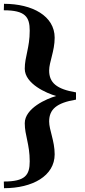

<svg xmlns="http://www.w3.org/2000/svg" viewBox="-32 -764 445 1008"><path d="M255 -566C255 -680 138 -744 -11 -744L-12 -710C101 -710 124 -675 124 -603C124 -513 98 -467 98 -403C98 -324 213 -274 263 -260C213 -246 98 -196 98 -117C98 -53 124 -7 124 83C124 155 101 189 -12 189L-11 224C138 224 255 160 255 46C255 -24 226 -82 226 -126C226 -190 265 -224 367 -241V-279C265 -296 226 -330 226 -394C226 -438 255 -496 255 -566Z"/></svg>

Font: Coconat Demi
Style: Regular
Weight: 400
Designer: Sara Lavazza
Foundry: Collletttivo
Version: Version 1.000;Glyphs 3.2 (3217)